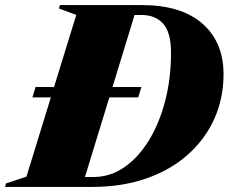

<svg xmlns="http://www.w3.org/2000/svg" viewBox="-72 -735 899 755"><path d="M55.5 -352 68 -393H140.5L228 -676.5L160 -701.5L163.5 -715H486.5Q640 -715 723.5 -642.5Q807 -570 807 -443Q807 -348 770.5 -267.2Q734 -186.5 666.2 -126.5Q598.5 -66.5 503.2 -33.2Q408 0 290.5 0H-52L-48.5 -13.5L32 -40.5L128 -352ZM295.5 -39Q361.5 -39 417 -77.5Q472.5 -116 513.8 -183.5Q555 -251 577.8 -339.2Q600.5 -427.5 600.5 -527.5Q600.5 -607 569.8 -641.5Q539 -676 485.5 -676H457L370.5 -393H484L471.5 -352H358L262 -39Z"/></svg>

Font: Newsreader 72pt ExtraBold
Style: Italic
Weight: 800
Italic angle: -17°
Designer: Hugues Gentile
Foundry: Production Type
Version: Version 1.003; ttfautohint (v1.8.3)